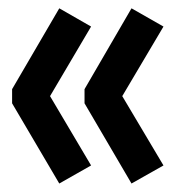

<svg xmlns="http://www.w3.org/2000/svg" viewBox="-20 -490 428 457"><path d="M121.1 -53.2 8.8 -244.1V-277.8L121.1 -470.2L196.8 -426.8L99.1 -261.2L196.8 -96.2ZM293 -53.2 181.2 -244.1V-277.8L293 -470.2L369.1 -426.8L271 -261.2L369.1 -96.2Z"/></svg>

Font: Margherita Bold
Style: Regular
Weight: 700
Designer: James Puckett
Foundry: Dunwich Type Founders
Version: Version 1.008;hotconv 1.0.109;makeotfexe 2.5.65596